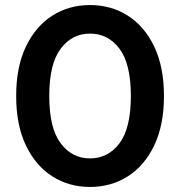

<svg xmlns="http://www.w3.org/2000/svg" viewBox="-20 -730 713 760"><path d="M336 10Q253 10 187 -32Q121 -74 82.5 -154.5Q44 -235 44 -350Q44 -465 82.5 -545.5Q121 -626 187 -668Q253 -710 336 -710Q420 -710 486 -668Q552 -626 590.5 -545.5Q629 -465 629 -350Q629 -235 590.5 -154.5Q552 -74 486 -32Q420 10 336 10ZM336 -103Q408 -103 453 -163Q498 -223 498 -350Q498 -477 453 -537Q408 -597 336 -597Q265 -597 220 -537Q175 -477 175 -350Q175 -223 220 -163Q265 -103 336 -103Z"/></svg>

Font: Montserrat SemiBold
Style: Regular
Weight: 600
Designer: Julieta Ulanovsky
Foundry: Julieta Ulanovsky
Version: Version 9.000; ttfautohint (v1.8.4.7-5d5b)